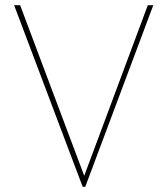

<svg xmlns="http://www.w3.org/2000/svg" viewBox="-20 -714 640 734"><path d="M296 0 34 -694H57L302 -42L545 -694H566L306 0Z"/></svg>

Font: Cantarell Thin
Style: Regular
Weight: 100
Designer: Dave Crossland, Nikolaus Waxweiler, Florian Fecher, Jacques Le Bailly, Eben Sorkin, Alexei Vanyashin, Alexios Zavras, Em
Version: Version 0.303